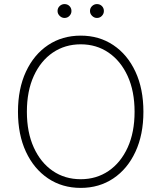

<svg xmlns="http://www.w3.org/2000/svg" viewBox="-20 -912 792 942"><path d="M683.6 -363.6Q683.6 -251.4 644.5 -167.3Q605.5 -83.1 536 -36.6Q466.6 9.9 376.1 9.9Q285.2 9.9 215.7 -36.8Q146.3 -83.5 107.2 -167.4Q68.2 -251.4 68.2 -363.6Q68.2 -476.2 107.2 -560.2Q146.3 -644.2 215.7 -690.7Q285.2 -737.2 376.1 -737.2Q466.6 -737.2 536 -690.7Q605.5 -644.2 644.5 -560.2Q683.6 -476.2 683.6 -363.6ZM640.3 -363.6Q640.3 -464.8 606.2 -539.1Q572.1 -613.3 512.6 -653.9Q453.1 -694.6 376.1 -694.6Q299 -694.6 239.3 -654.1Q179.7 -613.6 145.8 -539.4Q111.9 -465.2 111.9 -363.6Q111.9 -263.1 145.6 -188.7Q179.3 -114.3 238.8 -73.5Q298.3 -32.7 376.1 -32.7Q453.1 -32.7 512.8 -73.3Q572.4 -114 606.4 -188.4Q640.3 -262.8 640.3 -363.6ZM296.5 -823.9Q283 -823.9 272.7 -834.2Q262.4 -844.5 262.4 -858Q262.4 -872.5 272.7 -882.3Q283 -892 296.5 -892Q311.1 -892 320.8 -882.3Q330.6 -872.5 330.6 -858Q330.6 -844.5 320.8 -834.2Q311.1 -823.9 296.5 -823.9ZM455.6 -823.9Q442.1 -823.9 431.8 -834.2Q421.5 -844.5 421.5 -858Q421.5 -872.5 431.8 -882.3Q442.1 -892 455.6 -892Q470.2 -892 479.9 -882.3Q489.7 -872.5 489.7 -858Q489.7 -844.5 479.9 -834.2Q470.2 -823.9 455.6 -823.9Z"/></svg>

Font: Inter Extra Light BETA
Style: Regular
Weight: 200
Designer: Rasmus Andersson
Foundry: rsms
Version: Version 3.011;git-f93a4a705